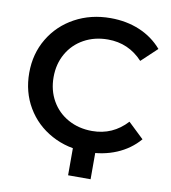

<svg xmlns="http://www.w3.org/2000/svg" viewBox="-92 -789 906 1017"><g transform="rotate(10 360.5 -280.5)"><path d="M46 -350Q46 -453 95 -535Q144 -617 229.5 -663.5Q315 -710 421 -710Q507 -710 578 -680Q649 -650 698 -593L614 -514Q538 -596 427 -596Q355 -596 298 -564.5Q241 -533 209 -477Q177 -421 177 -350Q177 -279 209 -223Q241 -167 298 -135.5Q355 -104 427 -104Q538 -104 614 -187L698 -107Q649 -50 577.5 -20Q506 10 420 10Q314 10 228.5 -36.5Q143 -83 94.5 -165Q46 -247 46 -350ZM464 149H343V-27H464Z"/></g></svg>

Font: Montserrat Alternates SemiBold
Style: Regular
Weight: 600
Designer: Julieta Ulanovsky
Foundry: Julieta Ulanovsky
Version: Version 7.200